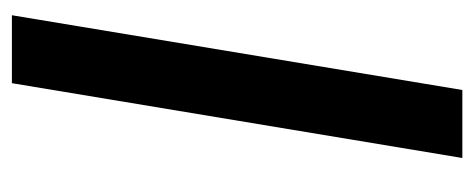

<svg xmlns="http://www.w3.org/2000/svg" viewBox="-248 -518 767 310"><g transform="rotate(-90 135.0 -363.5)"><path d="M264.9 -727.3 144.2 0H34.4L155.2 -727.3Z"/></g></svg>

Font: Inter UI Medium
Style: Italic
Weight: 500
Italic angle: 9.39999°
Designer: Rasmus Andersson
Foundry: rsms
Version: 3.2;8d6f07862